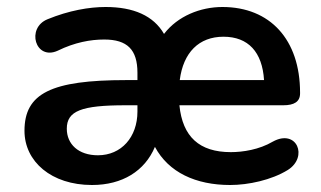

<svg xmlns="http://www.w3.org/2000/svg" viewBox="-20 -519 919 549"><path d="M243 10C330 10 394 -30 423 -99C462 -26 540 10 638 10C690 10 756 -4 803 -33C862 -70 829 -152 760 -114C721 -91 674 -84 640 -84C550 -84 502 -128 493 -218H790C821 -218 838 -228 838 -252V-254C838 -406 752 -499 616 -499C553 -499 488 -473 449 -422C419 -474 362 -499 282 -499C235 -499 177 -489 116 -464C54 -439 81 -345 145 -374C194 -398 239 -406 278 -406C344 -406 373 -377 373 -311V-290H341C126 -290 50 -252 50 -145C50 -57 127 10 243 10ZM171 -151C171 -202 213 -218 339 -218H373V-200C373 -127 327 -75 260 -75C204 -75 171 -107 171 -151ZM494 -290C504 -369 549 -414 619 -414C690 -414 730 -370 735 -290Z"/></svg>

Font: SN Pro SemiBold
Style: Regular
Weight: 600
Designer: Tobias Whetton
Foundry: Supernotes
Version: Version 1.003;Glyphs 3.3 (3324)